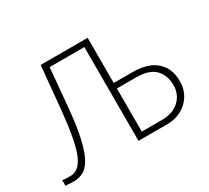

<svg xmlns="http://www.w3.org/2000/svg" viewBox="-141 -933 1281 1179"><g transform="rotate(-30 499.5 -343.0)"><path d="M17.6 -24.4Q41 -21.5 73.2 -21.5Q137.7 -21.5 172.4 -105.5Q207 -189.5 227.5 -396.5L256.8 -704.1H589.8V-383.8H721.7Q832 -383.8 889.6 -333Q947.3 -282.2 947.3 -191.4Q947.3 -108.4 890.6 -54.2Q834 0 746.1 0H543.9V-665H297.9L272.5 -385.7Q257.8 -229.5 231.9 -141.1Q206.1 -52.7 168.9 -17.6Q131.8 17.6 73.2 17.6Q58.6 17.6 17.6 14.6ZM589.8 -39.1H733.4Q810.5 -39.1 856 -81.5Q901.4 -124 901.4 -190.4Q901.4 -257.8 860.4 -301.3Q819.3 -344.7 725.6 -344.7H589.8Z"/></g></svg>

Font: Gothic A1 ExtraLight
Style: Regular
Weight: 275
Designer: HanYang I&C Co.,Ltd.
Foundry: HanYang I&C Co.,Ltd.
Version: Version 2.50